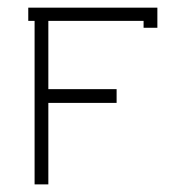

<svg xmlns="http://www.w3.org/2000/svg" viewBox="-20 -484 468 504"><path d="M70.8 -429.2H54.2V-463.9H393.1V-411.1H356.9V-429.2H106.9V-250H286.1V-213.9H106.9V0H70.8Z"/></svg>

Font: RawengulkPcs
Style: Regular
Weight: 400
Version: Version 0.92